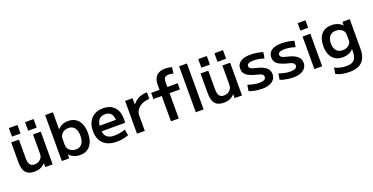

<svg xmlns="http://www.w3.org/2000/svg" viewBox="-29 -1709 5570 2867"><g transform="rotate(-20 2756.5 -275.0)"><path d="M239 10Q146 10 102.5 -41Q59 -92 59 -200V-520H182V-223Q182 -155 204.5 -123Q227 -91 277 -91Q315 -91 344 -107Q373 -123 389.5 -150Q406 -177 406 -212V-520H529V0H412L411 -61H409Q378 -26 336.5 -8Q295 10 239 10ZM357 -597V-733H493V-597ZM100 -597V-733H236V-597Z M965 10Q913 10 869 -8.5Q825 -27 795 -61H793L792 0H675V-730H798V-459H800Q829 -494 871.5 -512Q914 -530 965 -530Q1069 -530 1127 -459Q1185 -388 1185 -260Q1185 -132 1127 -61Q1069 10 965 10ZM933 -90Q997 -90 1031 -134Q1065 -178 1065 -260Q1065 -342 1031 -386Q997 -430 933 -430Q895 -430 864 -414Q833 -398 815.5 -370.5Q798 -343 798 -307V-213Q798 -178 815.5 -150Q833 -122 864 -106Q895 -90 933 -90Z M1550 10Q1412 10 1338 -60Q1264 -130 1264 -260Q1264 -386 1332.5 -458Q1401 -530 1520 -530Q1635 -530 1698 -462Q1761 -394 1761 -269Q1761 -255 1760 -238Q1759 -221 1758 -213H1332V-302H1664L1646 -275Q1646 -357 1614.5 -396.5Q1583 -436 1520 -436Q1453 -436 1418.5 -394.5Q1384 -353 1384 -272V-237Q1384 -161 1424 -124.5Q1464 -88 1545 -88Q1587 -88 1635 -96.5Q1683 -105 1720 -119L1735 -23Q1697 -8 1648 1Q1599 10 1550 10Z M1869 0V-520H1987L1988 -422H1990Q2016 -456 2051.5 -480.5Q2087 -505 2130 -517.5Q2173 -530 2220 -530V-424Q2157 -424 2105.5 -400Q2054 -376 2023.5 -335.5Q1993 -295 1993 -245V0Z M2409 0V-402H2276V-500H2409V-579Q2409 -674 2456.5 -722Q2504 -770 2596 -770Q2624 -770 2651 -766Q2678 -762 2701 -755L2687 -656Q2651 -668 2616 -668Q2570 -668 2551.5 -646.5Q2533 -625 2533 -573V-500H2697V-402H2533V0ZM2804 0V-730H2928V0Z M3248 10Q3155 10 3111.5 -41Q3068 -92 3068 -200V-520H3191V-223Q3191 -155 3213.5 -123Q3236 -91 3286 -91Q3324 -91 3353 -107Q3382 -123 3398.5 -150Q3415 -177 3415 -212V-520H3538V0H3421L3420 -61H3418Q3387 -26 3345.5 -8Q3304 10 3248 10ZM3366 -597V-733H3502V-597ZM3109 -597V-733H3245V-597Z M3859 10Q3824 10 3786 5.5Q3748 1 3713 -7.5Q3678 -16 3651 -27L3667 -123Q3713 -107 3758 -97.5Q3803 -88 3846 -88Q3901 -88 3926.5 -103Q3952 -118 3952 -148Q3952 -165 3943 -176.5Q3934 -188 3911.5 -197.5Q3889 -207 3848 -216Q3786 -232 3741 -252.5Q3696 -273 3672 -304.5Q3648 -336 3648 -383Q3648 -455 3703.5 -492.5Q3759 -530 3863 -530Q3912 -530 3963.5 -522Q4015 -514 4059 -499L4042 -403Q4000 -418 3959.5 -425Q3919 -432 3879 -432Q3824 -432 3798 -419Q3772 -406 3772 -379Q3772 -364 3780.5 -353Q3789 -342 3811 -332.5Q3833 -323 3873 -314Q3919 -304 3956 -289.5Q3993 -275 4020 -255Q4047 -235 4061.5 -208Q4076 -181 4076 -145Q4076 -97 4050 -62.5Q4024 -28 3975.5 -9Q3927 10 3859 10Z M4353 10Q4318 10 4280 5.5Q4242 1 4207 -7.5Q4172 -16 4145 -27L4161 -123Q4207 -107 4252 -97.5Q4297 -88 4340 -88Q4395 -88 4420.5 -103Q4446 -118 4446 -148Q4446 -165 4437 -176.5Q4428 -188 4405.5 -197.5Q4383 -207 4342 -216Q4280 -232 4235 -252.5Q4190 -273 4166 -304.5Q4142 -336 4142 -383Q4142 -455 4197.5 -492.5Q4253 -530 4357 -530Q4406 -530 4457.5 -522Q4509 -514 4553 -499L4536 -403Q4494 -418 4453.5 -425Q4413 -432 4373 -432Q4318 -432 4292 -419Q4266 -406 4266 -379Q4266 -364 4274.5 -353Q4283 -342 4305 -332.5Q4327 -323 4367 -314Q4413 -304 4450 -289.5Q4487 -275 4514 -255Q4541 -235 4555.5 -208Q4570 -181 4570 -145Q4570 -97 4544 -62.5Q4518 -28 4469.5 -9Q4421 10 4353 10Z M4688 -612V-730H4812V-612ZM4688 0V-517H4812V0Z M5167 220Q5105 220 5049.5 208Q4994 196 4956 174L4972 78Q5008 99 5057.5 110.5Q5107 122 5155 122Q5243 122 5280.5 80.5Q5318 39 5318 -57V-87H5316Q5286 -54 5243.5 -37Q5201 -20 5150 -20Q5046 -20 4988 -87Q4930 -154 4930 -275Q4930 -396 4988 -463Q5046 -530 5150 -530Q5202 -530 5246.5 -512.5Q5291 -495 5320 -463H5322L5323 -520H5439V-57Q5439 84 5373 152Q5307 220 5167 220ZM5182 -120Q5222 -120 5252 -134Q5282 -148 5300 -172Q5318 -196 5318 -228V-322Q5318 -353 5300 -377.5Q5282 -402 5252 -416Q5222 -430 5182 -430Q5120 -430 5085 -389.5Q5050 -349 5050 -275Q5050 -200 5085 -160Q5120 -120 5182 -120Z"/></g></svg>

Font: M PLUS 1 Thin SemiBold
Style: Regular
Weight: 600
Version: Version 1.001